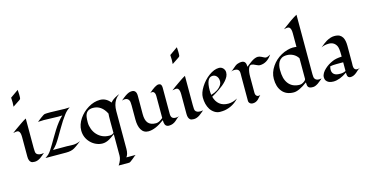

<svg xmlns="http://www.w3.org/2000/svg" viewBox="-102 -1357 4215 2178"><g transform="rotate(-15 2005.0 -268.0)"><path d="M181.6 -828.6 184.6 -772.9V-747.6Q184.6 -724.1 178.7 -719Q172.9 -713.9 166 -709Q138.7 -689.5 86.9 -656.2Q89.4 -705.1 89.4 -706.8Q89.4 -708.5 86.9 -762.2ZM283.7 -60.1Q269 -48.3 255.1 -36.1Q241.2 -23.9 226.1 -13.7Q190.9 9.3 158.7 9.3Q128.4 9.3 116.2 0Q91.3 -18.6 91.3 -68.4V-299.8Q91.3 -352.5 72.3 -368.2Q63.5 -375.5 53.2 -375.5Q43 -375.5 35.9 -374.3Q28.8 -373 21.5 -371.6Q14.2 -370.1 6.3 -368.7Q30.8 -387.7 52 -402.8Q73.2 -418 88.4 -428.2Q103.5 -438.5 130.4 -457.3Q157.2 -476.1 186 -491.2V-146.5Q186 -96.7 192.4 -83.5Q206.1 -56.6 252.9 -56.6Q265.6 -56.6 283.7 -60.1Z M553.2 -66.4 627.9 -64Q668.9 -64 714.8 -84.5Q696.8 -70.8 681.6 -59.1Q648.9 -33.7 627 -21Q590.3 1 529.3 1Q468.3 1 407.7 0.5Q347.2 0 286.1 0Q317.4 -21 328.1 -32Q338.9 -43 346.4 -53.2Q354 -63.5 361.6 -75Q369.1 -86.4 376 -97.7Q382.8 -108.9 397.2 -132.3Q411.6 -155.8 434.6 -195.8Q457.5 -235.8 482.4 -274.9Q539.6 -366.2 595.2 -417.5Q571.8 -416 547.9 -416L377.4 -420.9Q344.2 -420.9 310.5 -418Q316.9 -422.9 330.1 -433.6Q343.3 -444.3 357.9 -455.1Q394.5 -482.9 408.2 -484.9Q425.3 -487.3 472.7 -487.3L642.6 -482.4Q671.9 -482.4 700.2 -484.4Q660.6 -460 630.9 -419.9Q588.4 -364.3 540.5 -281.7Q492.7 -199.2 482.9 -183.6Q473.1 -168 463.1 -152.1Q453.1 -136.2 442.4 -121.1Q418.9 -88.9 392.1 -66.4Z M1199.7 137.2Q1199.7 198.2 1174.3 230.5H1284.7Q1279.3 231 1267.1 241.5Q1254.9 252 1240.2 264.2Q1201.7 296.9 1189.5 296.9H1065.9Q1104.5 239.7 1104.5 191.4V-60.5Q1055.7 -25.4 1037.1 -15.1Q994.6 8.3 956.1 8.3Q917.5 8.3 880.9 -8.1Q844.2 -24.4 816.9 -52.7Q758.3 -112.8 758.3 -197.3Q758.3 -265.1 803.2 -332Q845.7 -395 913.1 -436Q981.4 -477.5 1052.5 -477.5Q1123.5 -477.5 1173.8 -413.6Q1196.3 -445.3 1255.9 -473.6Q1270.5 -480.5 1281.2 -484.4Q1271.5 -476.1 1257.6 -463.9Q1243.7 -451.7 1231 -431.6Q1199.7 -381.3 1199.7 -306.2ZM1104.5 -74.7Q1104 -129.4 1104 -206.5Q1104 -283.7 1106.9 -302.7Q1052.2 -410.2 953.1 -410.2Q868.2 -410.2 856.9 -327.1Q853.5 -301.8 853.5 -264.4Q853.5 -227.1 867.9 -188Q882.3 -148.9 908.7 -120.1Q965.8 -57.6 1053.2 -57.6Q1077.1 -57.6 1086.7 -63.7Q1096.2 -69.8 1104.5 -74.7Z M1625 -404.3Q1703.6 -475.1 1740.2 -475.1Q1776.9 -475.1 1776.9 -428.2V-118.2Q1776.9 -88.9 1790 -74.2Q1803.2 -59.6 1834 -59.6Q1855.5 -59.6 1876 -67.4Q1859.9 -61.5 1846.9 -49.1Q1834 -36.6 1819.3 -23.9Q1782.7 7.8 1735.8 7.8Q1690.9 7.8 1684.6 -42Q1683.1 -56.2 1682.6 -70.8Q1576.2 9.8 1493.7 9.8Q1438 9.8 1409.7 -39.1Q1384.3 -83 1384.3 -159.2V-323.7Q1384.3 -366.2 1377 -381.3Q1363.3 -411.6 1327.6 -411.6Q1310.5 -411.6 1293 -404.3Q1352.5 -457.5 1389.6 -471.7Q1407.7 -479 1427.2 -479Q1480.5 -479 1480.5 -411.1Q1480.5 -411.1 1480.5 -378.4Q1480.5 -378.4 1480 -196.3Q1480 -126.5 1505.9 -93.8Q1534.2 -56.6 1600.1 -56.6Q1632.3 -56.6 1667 -84.5Q1675.8 -91.3 1682.6 -96.2V-354Q1682.6 -390.1 1665 -403.8Q1657.7 -409.2 1647 -409.2Q1636.2 -409.2 1625 -404.3Z M2050.8 -828.6 2053.7 -772.9V-747.6Q2053.7 -724.1 2047.9 -719Q2042 -713.9 2035.2 -709Q2007.8 -689.5 1956.1 -656.2Q1958.5 -705.1 1958.5 -706.8Q1958.5 -708.5 1956.1 -762.2ZM2152.8 -60.1Q2138.2 -48.3 2124.3 -36.1Q2110.4 -23.9 2095.2 -13.7Q2060.1 9.3 2027.8 9.3Q1997.6 9.3 1985.4 0Q1960.4 -18.6 1960.4 -68.4V-299.8Q1960.4 -352.5 1941.4 -368.2Q1932.6 -375.5 1922.4 -375.5Q1912.1 -375.5 1905 -374.3Q1897.9 -373 1890.6 -371.6Q1883.3 -370.1 1875.5 -368.7Q1899.9 -387.7 1921.1 -402.8Q1942.4 -418 1957.5 -428.2Q1972.7 -438.5 1999.5 -457.3Q2026.4 -476.1 2055.2 -491.2V-146.5Q2055.2 -96.7 2061.5 -83.5Q2075.2 -56.6 2122.1 -56.6Q2134.8 -56.6 2152.8 -60.1Z M2558.6 -90.3Q2491.7 -15.6 2392.6 2.9Q2369.6 6.8 2335.9 6.8Q2302.2 6.8 2272.5 -12Q2242.7 -30.8 2223.6 -60.5Q2187.5 -118.2 2187.5 -201.2Q2187.5 -255.9 2229.5 -322.3Q2270.5 -387.7 2329.6 -431.6Q2393.1 -478.5 2449.7 -478.5Q2479 -478.5 2499 -457Q2517.6 -436 2517.6 -409.2Q2517.6 -382.3 2505.9 -359.6Q2494.1 -336.9 2475.3 -315.4Q2456.5 -293.9 2432.4 -274.2Q2408.2 -254.4 2382.8 -237.3Q2347.2 -212.9 2293 -182.1Q2308.6 -123 2348.1 -91.1Q2387.7 -59.1 2450.2 -59.1Q2502.9 -59.1 2558.6 -90.3ZM2411.1 -286.1Q2424.3 -307.1 2424.3 -327.1Q2424.3 -347.2 2419.9 -361.1Q2415.5 -375 2407.2 -385.7Q2388.2 -410.2 2357.9 -410.2Q2283.7 -410.2 2283.7 -258.8Q2283.7 -231.9 2288.1 -205.6Q2374 -229.5 2411.1 -286.1Z M3051.8 -474.6Q2992.7 -387.7 2908.7 -387.7Q2895 -387.7 2873.5 -398.4Q2832.5 -418.9 2818.1 -418.9Q2803.7 -418.9 2794.9 -409.7Q2786.1 -400.4 2780.3 -383.8Q2767.1 -347.7 2767.1 -290V-103Q2767.1 -71.8 2786.1 -60.5Q2793 -56.2 2803.2 -56.2Q2813.5 -56.2 2824.7 -61Q2814.9 -52.2 2805.7 -40.3Q2796.4 -28.3 2784.7 -17.1Q2756.8 9.8 2718.8 9.8Q2699.2 9.8 2685.5 -2.7Q2671.9 -15.1 2671.9 -33.2V-314.5Q2671.9 -331.5 2672.4 -348.6Q2672.9 -365.7 2668.9 -379.9Q2659.7 -410.6 2615.7 -410.6Q2594.7 -410.6 2573.7 -402.8Q2586.4 -407.2 2606.4 -425.8Q2645.5 -460.9 2660.6 -466.8Q2691.9 -478 2711.2 -478Q2730.5 -478 2741 -472.4Q2751.5 -466.8 2757.3 -457Q2767.1 -440.9 2767.1 -407.2Q2781.2 -418 2798.1 -431.4Q2814.9 -444.8 2833 -457Q2876.5 -485.8 2908.7 -485.8Q2927.7 -485.8 2948.7 -475.1Q2969.7 -464.4 2980 -459.5Q2990.2 -454.6 2999 -454.6Q3018.6 -454.6 3051.8 -474.6Z M3362.3 -481V-641.1Q3362.3 -693.4 3343.3 -710.4Q3334.5 -718.3 3321.8 -718.3Q3306.6 -718.3 3277.3 -710.9Q3399.9 -804.2 3457 -833.5V-135.3Q3457 -95.7 3465.3 -83Q3480 -58.6 3516.1 -58.6Q3530.8 -58.6 3544.9 -61.5Q3530.8 -50.3 3516.8 -38.1Q3502.9 -25.9 3487.8 -15.6Q3453.1 7.8 3426.8 7.8Q3400.4 7.8 3388.9 2.9Q3377.4 -2 3371.1 -11.2Q3361.3 -25.4 3361.3 -64.5Q3261.2 9.8 3200.7 9.8Q3111.3 9.8 3064 -49.8Q3020 -104.5 3020 -196.3Q3020 -271.5 3066.9 -339.8Q3110.4 -404.8 3181.6 -444.3Q3215.8 -463.4 3253.4 -473.9Q3291 -484.4 3316.9 -484.4Q3342.8 -484.4 3362.3 -481ZM3362.3 -347.7Q3340.3 -382.8 3305.2 -400.9Q3270 -418.9 3231.9 -418.9Q3193.8 -418.9 3171.4 -406Q3148.9 -393.1 3136.2 -371.6Q3114.3 -334.5 3114.3 -278.6Q3114.3 -222.7 3124 -184.8Q3133.8 -147 3154.8 -118.2Q3200.7 -56.2 3289.1 -56.2Q3308.1 -56.2 3326.7 -67.4Q3362.3 -87.9 3362.3 -106Z M3923.8 -144.5 3922.9 -110.4Q3922.9 -72.3 3944.3 -62Q3952.6 -58.1 3963.4 -58.1Q3980.5 -58.1 3998.5 -65.9Q3980 -58.1 3966.3 -45.4Q3952.6 -32.7 3938.5 -20.5Q3903.3 8.8 3867.7 8.8Q3832 8.8 3829.6 -32.2Q3828.6 -43 3828.6 -53.7Q3740.7 7.3 3667.5 7.3Q3605.5 7.3 3581.5 -30.3Q3572.8 -43.9 3572.8 -67.9Q3572.8 -91.8 3587.4 -116Q3602.1 -140.1 3624.5 -160.2Q3664.6 -197.3 3721.2 -221.2Q3763.2 -239.3 3829.1 -241.7V-263.2Q3829.1 -340.8 3814.9 -368.2Q3800.8 -395.5 3778.3 -408.4Q3755.9 -421.4 3725.6 -421.4Q3674.3 -421.4 3635.3 -401.4Q3689 -445.8 3713.9 -460Q3765.1 -488.8 3806.9 -488.8Q3848.6 -488.8 3869.6 -476.6Q3890.6 -464.4 3902.8 -444.3Q3923.8 -409.2 3923.8 -343.3ZM3829.1 -72.8V-175.3H3750Q3707.5 -175.3 3675.8 -169.4Q3669.4 -148.4 3669.4 -129.4Q3669.4 -110.4 3676 -96.7Q3682.6 -83 3694.3 -74.5Q3706.1 -65.9 3721.7 -62Q3737.3 -58.1 3768.1 -58.1Q3798.8 -58.1 3829.1 -72.8Z"/></g></svg>

Font: Fondamento
Style: Regular
Weight: 400
Version: Version 1.000